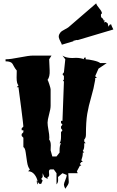

<svg xmlns="http://www.w3.org/2000/svg" viewBox="-20 -1075 707 1163"><path d="M562.5 -1054.7Q565.9 -1042.5 581.5 -1024.2Q597.2 -1005.9 597.7 -993.2Q591.3 -991.7 591.3 -983.9Q591.3 -976.1 593.3 -969.7Q596.2 -968.3 597.9 -966.6Q599.6 -964.8 601.3 -963.4Q603 -961.9 603.5 -960.9Q604 -960 605.5 -958Q606.9 -956.1 607.9 -950.7L614.3 -952.1L610.8 -939L620.6 -942.4L632.3 -933.6L637.2 -913.1L644 -924.8L652.8 -928.2Q654.3 -920.9 666.5 -896.5L453.6 -833Q448.7 -832 446.8 -832Q444.8 -832 444.8 -833L423.8 -827.6L424.8 -825.2L354.5 -804.2Q353.5 -810.1 346.4 -823Q339.4 -835.9 336.7 -846.9Q334 -857.9 340.1 -869.4Q346.2 -880.9 354.7 -886.5Q363.3 -892.1 376.7 -899.2Q390.1 -906.2 395 -910.2ZM238.3 18.6 229.5 38.6H218.8Q209 27.8 208.5 26.9Q204.1 0.5 188.5 -18.6Q172.9 -37.6 150.4 -37.6L161.1 -48.8Q148.9 -62 144 -93.8Q139.2 -125.5 135.5 -152.3Q131.8 -179.2 121.6 -184.1V-240.7L111.3 -251.5V-263.2L121.6 -274.4V-286.1H111.3V-297.9L121.6 -308.6Q121.6 -317.4 108.9 -417.2Q96.2 -517.1 91.8 -546.9H81.5L91.8 -557.6Q80.6 -569.3 80.6 -605Q80.6 -640.6 81.5 -647.9Q73.2 -657.2 66.2 -669.7Q59.1 -682.1 55.7 -688.5Q46.4 -703.6 13.7 -703.6V-715.8Q42.5 -715.8 98.6 -727.1Q154.8 -738.3 180.2 -738.3H292L277.8 -715.8L280.8 -648.9Q282.7 -609.9 268.1 -591.3Q271.5 -586.9 279.1 -563.2Q286.6 -539.6 286.6 -534.2V-433.6Q286.6 -416 277.3 -382.1Q268.1 -348.1 268.1 -332.5Q268.1 -316.9 273.4 -288.1Q278.8 -259.3 278.8 -242.7L277.8 -229.5Q287.6 -217.8 287.6 -194.8L286.6 -164.6L296.9 -127.4H322.3L340.8 -150.9V-162.1Q340.8 -195.3 349.6 -207H340.8Q349.6 -219.7 349.6 -245.6V-274.4L358.4 -286.1L349.6 -297.9V-308.6L358.4 -320.3L349.6 -330.1V-342.8H358.4L367.2 -580.1L360.8 -591.3H367.2V-613.8L358.4 -626L367.2 -636.7L375.5 -715.8L358.4 -738.3Q380.4 -723.6 418 -723.6L439.9 -724.6Q467.8 -724.6 490.2 -715.8Q487.8 -717.8 487.8 -720.7Q487.8 -726.6 499 -726.6V-715.8Q515.1 -715.8 546.1 -708.7Q577.1 -701.7 586.9 -692.9H626.5L576.7 -659.2L556.6 -613.8L566.9 -602.5H556.6V-591.3Q547.9 -539.1 532.2 -486.1Q516.6 -433.1 508.5 -385.5Q500.5 -337.9 500.5 -258.3Q500.5 -240.2 490.2 -229.5V-218.3L499 -207H490.2V-192.4Q490.2 -172.9 481.4 -161.1L490.2 -150.9H481.4V-144.5Q481.4 -128.4 472.7 -104.5L481.4 -93.8H472.7L463.9 -82L472.7 -71.3H463.9L445.8 -37.6L450.7 -25.9H393.6L396.5 24.9Q397.5 36.1 387.5 50.5Q377.4 64.9 375.5 68.4Q367.2 51.8 367.2 43.5Q367.2 35.2 375.7 15.1Q384.3 -4.9 384.3 -15.1L358.4 -25.9L331.5 -2.9L332 17.1Q332 30.8 322.3 42V-25.9L305.7 -48.8H286.6Q276.4 -48.8 276.4 -33.7L277.8 -16.1Q277.8 -2.9 268.1 -2.9V8.8L248 -2.9L238.3 -25.9V-2.9L229.5 8.8ZM209.5 42Q202.6 39.6 202.6 17.6Q203.1 19.5 208.5 26.9Q209.5 31.7 209.5 42Z"/></svg>

Font: Butcherman Caps
Style: Regular
Weight: 400
Version: Version 001.003